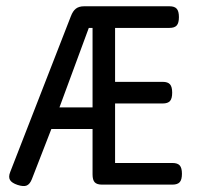

<svg xmlns="http://www.w3.org/2000/svg" viewBox="-20 -600 640 624"><path d="M253.4 -579.6Q236.8 -579.6 226.8 -572Q216.8 -564.5 210 -546.4L13.2 -41Q6.8 -24.9 12.5 -15.1Q18.1 -5.4 37.1 1Q56.6 7.3 66.9 2.9Q77.1 -1.5 83.5 -17.6L157.7 -208.5L165.5 -230L268.6 -509.3H304.7V-579.6ZM124.5 -251V-180.7H304.7V-251ZM331.5 -70.3V0H540.5Q557.1 0 564.2 -8.1Q571.3 -16.1 571.3 -35.2Q571.3 -54.2 564.2 -62.3Q557.1 -70.3 540.5 -70.3ZM280.8 -579.6V-33.2Q280.8 -15.1 287.8 -7.6Q294.9 0 311.5 0H354V-579.6ZM331.5 -334V-263.7H508.8Q525.4 -263.7 532.5 -271.7Q539.6 -279.8 539.6 -298.8Q539.6 -317.9 532.5 -325.9Q525.4 -334 508.8 -334ZM331.5 -579.6V-509.3H530.8Q547.4 -509.3 554.4 -517.3Q561.5 -525.4 561.5 -544.4Q561.5 -563.5 554.4 -571.5Q547.4 -579.6 530.8 -579.6Z"/></svg>

Font: Courier Prime Code
Style: Regular
Weight: 400
Designer: Alan Dague-Greene
Foundry: Quote-Unquote Apps
Version: Version 3.18